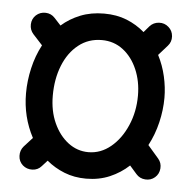

<svg xmlns="http://www.w3.org/2000/svg" viewBox="-46 -580 657 663"><g transform="rotate(5 283.0 -248.5)"><path d="M513.2 12.7Q499 24.9 479.7 23.4Q460.4 22 448.2 7.8L423.8 -20Q395 6.8 357.9 22.7Q320.8 38.6 275.9 38.6Q234.9 38.6 200.4 24.9Q166 11.2 138.7 -11.7L120.1 8.8Q107.9 22.9 88.6 23.7Q69.3 24.4 55.2 12.2Q41 -0.5 40.3 -19.8Q39.6 -39.1 51.8 -53.2L81.1 -85.4Q43.9 -155.3 43.9 -237.3Q43.9 -280.3 54 -324.2Q64 -368.2 84.5 -406.7L51.8 -442.4Q39.1 -456.5 39.8 -475.8Q40.5 -495.1 54.2 -507.8Q68.4 -520.5 87.6 -519.8Q106.9 -519 119.6 -504.9L142.1 -480.5Q170.4 -505.4 207 -520Q243.7 -534.7 289.1 -534.7Q332.5 -534.7 367.4 -520.8Q402.3 -506.8 429.7 -482.9L448.2 -504.4Q460.9 -518.6 480.2 -519.8Q499.5 -521 513.7 -508.3Q527.8 -496.1 529.1 -476.8Q530.3 -457.5 517.6 -443.4L486.8 -408.7Q504.4 -374.5 512.9 -336.9Q521.5 -299.3 521.5 -262.7Q521.5 -220.7 511.2 -177.5Q501 -134.3 480.5 -95.7L518.1 -52.2Q530.3 -38.1 528.8 -18.8Q527.3 0.5 513.2 12.7ZM289.1 -442.9Q242.7 -442.9 208.3 -415.5Q173.8 -388.2 155.3 -341.6Q136.7 -294.9 136.7 -237.3Q136.7 -184.1 155.5 -142.6Q174.3 -101.1 205.8 -77.1Q237.3 -53.2 275.9 -53.2Q318.4 -53.2 353.3 -82Q388.2 -110.8 408.9 -158.7Q429.7 -206.5 429.7 -262.7Q429.7 -312 412.1 -353Q394.5 -394 362.8 -418.5Q331.1 -442.9 289.1 -442.9Z"/></g></svg>

Font: Mikhak Medium
Style: Regular
Weight: 500
Designer: Amin Abedi
Version: Version 3.3